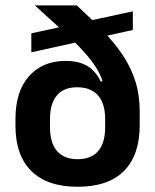

<svg xmlns="http://www.w3.org/2000/svg" viewBox="-20 -681 577 714"><path d="M269 13.5Q155.5 13.5 96.5 -45Q37.5 -103.5 37.5 -213.5V-238.5Q37.5 -341 88 -397.8Q138.5 -454.5 224 -454.5Q259.5 -454.5 284.8 -445Q310 -435.5 327 -418.2Q344 -401 354.5 -378L390.5 -382.5L371 -239Q371 -267.5 364.2 -289.5Q357.5 -311.5 344.5 -326.2Q331.5 -341 312 -348.8Q292.5 -356.5 267 -356.5Q217 -356.5 191.5 -326.2Q166 -296 166 -239V-207Q166 -149.5 192.2 -119.2Q218.5 -89 268.5 -89Q319 -89 345 -119.2Q371 -149.5 371 -207Q371 -222.5 371 -239.2Q371 -256 371 -276.5Q370.5 -296.5 369.8 -311.2Q369 -326 368.5 -345Q364.5 -381.5 345.8 -415.5Q327 -449.5 294.2 -486Q261.5 -522.5 215.2 -565Q169 -607.5 110 -660.5V-661H265.5Q320.5 -610 364 -565Q407.5 -520 437.5 -474.5Q467.5 -429 483.5 -378.5Q499.5 -328 499.5 -266.5V-215.5Q499.5 -104 441 -45.2Q382.5 13.5 269 13.5ZM96.5 -486.5V-557L474 -639V-569.5Z"/></svg>

Font: Anek Odia Medium SemiBold
Style: Regular
Weight: 600
Version: Version 1.003